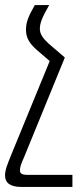

<svg xmlns="http://www.w3.org/2000/svg" viewBox="-37 -507 330 761"><path d="M-17 189C-17 215 0 234 48 234H250V186H71C49 186 42 180 42 168C42 156 47 141 58 117L220 -279L156 -334C133 -355 121 -372 121 -393C121 -414 129 -437 158 -487H101C74 -440 66 -417 66 -389C66 -359 78 -336 109 -309L160 -265L9 103C-9 147 -17 167 -17 189Z"/></svg>

Font: Noto Sans Armenian Condensed Light
Style: Regular
Weight: 300
Width: 3
Designer: Monotype Design Team
Foundry: Monotype Imaging Inc.
Version: Version 2.008